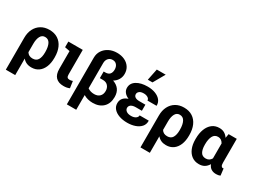

<svg xmlns="http://www.w3.org/2000/svg" viewBox="-60 -1556 3339 2525"><g transform="rotate(30 1609.5 -294.0)"><path d="M57.1 203.1V-281.7Q57.1 -358.4 86.4 -416Q115.7 -473.6 168.9 -505.9Q222.2 -538.1 293.9 -538.1Q371.1 -538.1 424.3 -503.4Q477.5 -468.8 505.4 -406Q533.2 -343.3 533.2 -259.8V-249.5Q533.2 -171.4 509.3 -113Q485.4 -54.7 440.2 -22.2Q395 10.3 331.5 10.3Q288.1 10.3 255.6 -4.6Q223.1 -19.5 199.7 -47.9V203.1ZM286.6 -99.1Q342.3 -99.1 366.5 -139.6Q390.6 -180.2 390.6 -249.5V-259.8Q390.6 -336.4 366.7 -382.3Q342.8 -428.2 291.5 -428.2Q245.1 -428.2 222.4 -385.3Q199.7 -342.3 199.7 -272.9V-145Q226.6 -99.1 286.6 -99.1Z M818.8 10.3Q742.2 10.3 701.4 -31.5Q660.6 -73.2 660.6 -158.7V-427.7L584.5 -442.4V-528.3H803.2V-156.7Q803.2 -125 814 -112.8Q824.7 -100.6 847.7 -100.6Q861.8 -100.6 870.1 -102.3Q878.4 -104 895 -109.4L909.7 -6.8Q886.7 2.9 866.2 6.6Q845.7 10.3 818.8 10.3Z M980 196.8V-512.2Q980 -573.2 1011 -620.4Q1042 -667.5 1095.2 -694.3Q1148.4 -721.2 1215.8 -721.2Q1281.2 -721.2 1331.5 -697.5Q1381.8 -673.8 1410.4 -630.6Q1439 -587.4 1439 -529.3Q1439 -481.4 1415.5 -441.9Q1392.1 -402.3 1350.6 -378.4Q1412.1 -357.4 1444.6 -313.5Q1477.1 -269.5 1477.1 -200.2Q1477.1 -101.1 1419.2 -45.4Q1361.3 10.3 1262.2 10.3Q1224.1 10.3 1188.2 1.2Q1152.3 -7.8 1122.6 -26.4V196.8ZM1222.2 -99.1Q1274.9 -99.1 1304.9 -128.7Q1335 -158.2 1335 -210Q1335 -256.8 1307.6 -287.8Q1280.3 -318.8 1230.5 -318.8H1183.6V-419.4H1208Q1253.9 -419.4 1275.4 -444.3Q1296.9 -469.2 1296.9 -513.2Q1296.9 -556.2 1274.4 -583.7Q1252 -611.3 1211.9 -611.3Q1171.9 -611.3 1147.2 -583.7Q1122.6 -556.2 1122.6 -512.2V-128.9Q1165 -99.1 1222.2 -99.1Z M1786.6 9.8Q1717.3 9.8 1663.1 -9.5Q1608.9 -28.8 1577.6 -64.5Q1546.4 -100.1 1546.4 -149.4Q1546.4 -238.8 1646.5 -272Q1603.5 -289.6 1579.6 -319.6Q1555.7 -349.6 1555.7 -387.2Q1555.7 -458 1619.4 -497.8Q1683.1 -537.6 1785.6 -537.6Q1852.1 -537.6 1903.6 -517.8Q1955.1 -498 1984.1 -462.4Q2013.2 -426.8 2011.7 -379.4L2010.7 -376.5H1873.5Q1873.5 -402.8 1847.7 -418.5Q1821.8 -434.1 1785.6 -434.1Q1741.7 -434.1 1720 -416.3Q1698.2 -398.4 1698.2 -374Q1698.2 -346.7 1720.7 -331.3Q1743.2 -315.9 1785.6 -315.9H1877V-223.6H1785.6Q1738.8 -223.6 1713.6 -206.5Q1688.5 -189.5 1688.5 -159.2Q1688.5 -131.8 1714.1 -112.5Q1739.7 -93.3 1786.6 -93.3Q1828.6 -93.3 1855.2 -111.3Q1881.8 -129.4 1881.8 -156.2H2019.5L2020.5 -153.3Q2022 -100.6 1990.5 -64.2Q1959 -27.8 1905.3 -9Q1851.6 9.8 1786.6 9.8ZM1740.2 -616.2 1775.9 -791H1911.1L1811 -616.2Z M2101.6 203.1V-281.7Q2101.6 -358.4 2130.9 -416Q2160.2 -473.6 2213.4 -505.9Q2266.6 -538.1 2338.4 -538.1Q2415.5 -538.1 2468.8 -503.4Q2522 -468.8 2549.8 -406Q2577.6 -343.3 2577.6 -259.8V-249.5Q2577.6 -171.4 2553.7 -113Q2529.8 -54.7 2484.6 -22.2Q2439.5 10.3 2376 10.3Q2332.5 10.3 2300 -4.6Q2267.6 -19.5 2244.1 -47.9V203.1ZM2331.1 -99.1Q2386.7 -99.1 2410.9 -139.6Q2435.1 -180.2 2435.1 -249.5V-259.8Q2435.1 -336.4 2411.1 -382.3Q2387.2 -428.2 2335.9 -428.2Q2289.6 -428.2 2266.8 -385.3Q2244.1 -342.3 2244.1 -272.9V-145Q2271 -99.1 2331.1 -99.1Z M2875 10.3Q2812.5 10.3 2767.3 -22.2Q2722.2 -54.7 2698 -113Q2673.8 -171.4 2673.8 -249.5V-259.8Q2673.8 -343.3 2698 -405.8Q2722.2 -468.3 2767.1 -503.2Q2812 -538.1 2875 -538.1Q2920.4 -538.1 2952.6 -519.3Q2984.9 -500.5 3007.8 -465.8L3018.6 -527.8H3142.1V-168.5Q3142.1 -131.8 3151.4 -117.2Q3160.6 -102.5 3176.8 -102.5Q3183.1 -102.5 3187 -104.5L3199.2 -2.4Q3183.1 4.9 3168.2 7.6Q3153.3 10.3 3137.2 10.3Q3045.9 10.3 3015.1 -69.8Q2991.7 -30.8 2957.8 -10.3Q2923.8 10.3 2875 10.3ZM2916.5 -99.1Q2971.2 -99.1 2999.5 -148.4V-375.5Q2970.7 -428.2 2918.5 -428.2Q2865.2 -428.2 2841.1 -381.6Q2816.9 -335 2816.9 -259.8V-249.5Q2816.9 -179.7 2840.1 -139.4Q2863.3 -99.1 2916.5 -99.1Z"/></g></svg>

Font: Roboto Slab
Style: Bold
Weight: 700
Designer: Google
Version: Version 2.000; ttfautohint (v1.8.1.43-b0c9)